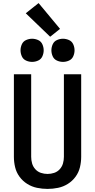

<svg xmlns="http://www.w3.org/2000/svg" viewBox="-20 -1216 616 1244"><path d="M288 8Q322 8 356 1Q390 -6 419.5 -24.5Q449 -43 469.5 -71Q490 -99 498 -132.5Q506 -166 506 -200V-735H394V-200Q394 -178 388 -157Q382 -136 367 -119.5Q352 -103 331 -96Q310 -89 288 -89Q266 -89 245 -96Q224 -103 209 -119.5Q194 -136 188 -157Q182 -178 182 -200V-735H70V-200Q70 -166 78 -132.5Q86 -99 106.5 -71Q127 -43 156.5 -24.5Q186 -6 220 1Q254 8 288 8ZM388 -815Q408 -815 427 -823.5Q446 -832 454.5 -851Q463 -870 463 -890Q463 -910 454.5 -929Q446 -948 427 -956.5Q408 -965 388 -965Q368 -965 349 -956.5Q330 -948 321.5 -929Q313 -910 313 -890Q313 -870 321.5 -851Q330 -832 349 -823.5Q368 -815 388 -815ZM188 -815Q208 -815 227 -823.5Q246 -832 254.5 -851Q263 -870 263 -890Q263 -910 254.5 -929Q246 -948 227 -956.5Q208 -965 188 -965Q168 -965 149 -956.5Q130 -948 121.5 -929Q113 -910 113 -890Q113 -870 121.5 -851Q130 -832 149 -823.5Q168 -815 188 -815ZM305 -978 369 -1029 230 -1196 147 -1130Z"/></svg>

Font: Iosevka Sparkle Semibold
Style: Regular
Weight: 600
Designer: Belleve Invis
Foundry: Belleve Invis
Version: Version 4.5.0; ttfautohint (v1.8.3)